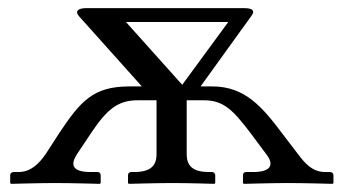

<svg xmlns="http://www.w3.org/2000/svg" viewBox="-20 -449 842 471"><path d="M318 -203H364V-71C364 -43 350 -27 309 -27H302C297 -27 294 -24 294 -19V0L296 2C296 2 367 0 403 0C442 0 506 2 506 2L508 0V-19C508 -24 504 -27 500 -27H493C454 -27 438 -41 438 -71V-203H480C528 -203 551 -180 595 -122L633 -71C655 -43 642 -27 601 -27H584C579 -27 576 -24 576 -19V0L578 2C578 2 650 0 686 0C725 0 796 2 796 2L798 0V-19C798 -24 794 -27 790 -27H778C747 -27 729 -47 711 -71L672 -122C624 -186 581 -237 501 -237H472L596 -409C608 -424 597 -429 580 -429H191C174 -429 162 -423 174 -409L328 -237H297C208 -237 177 -200 125 -122L92 -71C76 -48 56 -27 25 -27H13C9 -27 5 -24 5 -19V0L7 2C7 2 78 0 117 0C152 0 225 2 225 2L227 0V-19C227 -24 224 -27 219 -27H202C161 -27 150 -42 169 -71L203 -122C243 -182 270 -203 318 -203ZM427 -241 289 -395H540Z"/></svg>

Font: Libertinus Serif
Style: Regular
Weight: 400
Designer: Philipp H. Poll, Khaled Hosny
Foundry: Caleb Maclennan
Version: Version 7.050;RELEASE